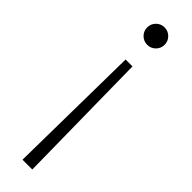

<svg xmlns="http://www.w3.org/2000/svg" viewBox="-263 -597 748 748"><g transform="rotate(45 111.0 -223.0)"><path d="M111 -601Q131 -601 145 -587Q159 -573 159 -553Q159 -533 145 -519Q131 -505 111 -505Q91 -505 77 -519Q63 -533 63 -553Q63 -573 77 -587Q91 -601 111 -601ZM138 155H84L92 -405H130Z"/></g></svg>

Font: Bounded
Style: Regular
Weight: 200
Designer: Vlad Churkin
Version: Version 1.0